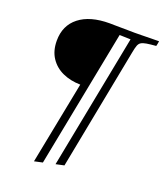

<svg xmlns="http://www.w3.org/2000/svg" viewBox="-161 -806 947 1112"><g transform="rotate(20 312.5 -250.5)"><path d="M398 -657 233 189 182 200 282 -309Q221 -310 172.5 -332Q124 -354 95.5 -397Q67 -440 67 -502Q67 -596 134 -648.5Q201 -701 321 -701Q330 -701 350 -700.5Q370 -700 393.5 -700Q417 -700 439 -699.5Q461 -699 474 -699Q493 -699 520.5 -699.5Q548 -700 576 -700.5Q604 -701 625 -701Q623 -685 619 -670Q582 -667 561 -663.5Q540 -660 528.5 -653Q517 -646 511.5 -630.5Q506 -615 501 -588L356 162L305 173L466 -655Z"/></g></svg>

Font: Tiro Devanagari Sanskrit
Style: Italic
Weight: 400
Italic angle: -11°
Designer: Devanagari: John Hudson & Fiona Ross, assisted by Paul Hanslow. Latin: John Hudson with Paul Hanslow, assisted by Kaja S
Foundry: Tiro Typeworks Ltd.
Version: Version 1.52